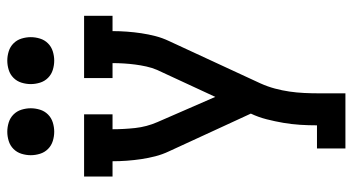

<svg xmlns="http://www.w3.org/2000/svg" viewBox="-246 -746 991 540"><g transform="rotate(-90 250.0 -475.5)"><path d="M103 0V-80H168Q168 -104 169.5 -127.5Q171 -151 175 -174.5Q179 -198 185 -221.5Q191 -245 201 -266L165 -344L95 -496Q86 -515 81 -534.5Q76 -554 73 -574Q70 -594 68.5 -614.5Q67 -635 67 -655H24V-735H199V-655H157Q157 -623 160.5 -591Q164 -559 177 -529L248 -366L324 -530Q330 -544 333.5 -560Q337 -576 339 -591.5Q341 -607 342 -623Q343 -639 343 -655H301V-735H476V-655H433Q433 -635 431.5 -614.5Q430 -594 427 -574Q424 -554 419 -534.5Q414 -515 405 -496L286 -239Q277 -219 271.5 -198.5Q266 -178 263 -157.5Q260 -137 259 -116Q258 -95 258 -74V0ZM350 -819Q337 -819 324 -823Q311 -827 301.5 -836.5Q292 -846 288 -859Q284 -872 284 -885Q284 -898 288 -911Q292 -924 301.5 -933.5Q311 -943 324 -947Q337 -951 350 -951Q363 -951 376 -947Q389 -943 398.5 -933.5Q408 -924 412 -911Q416 -898 416 -885Q416 -872 412 -859Q408 -846 398.5 -836.5Q389 -827 376 -823Q363 -819 350 -819ZM150 -819Q137 -819 124 -823Q111 -827 101.5 -836.5Q92 -846 88 -859Q84 -872 84 -885Q84 -898 88 -911Q92 -924 101.5 -933.5Q111 -943 124 -947Q137 -951 150 -951Q163 -951 176 -947Q189 -943 198.5 -933.5Q208 -924 212 -911Q216 -898 216 -885Q216 -872 212 -859Q208 -846 198.5 -836.5Q189 -827 176 -823Q163 -819 150 -819Z"/></g></svg>

Font: Iosevka Curly Slab Medium
Style: Regular
Weight: 500
Monospace: yes
Designer: Belleve Invis
Foundry: Belleve Invis
Version: Version 22.1.2; ttfautohint (v1.8.4)